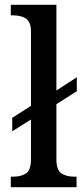

<svg xmlns="http://www.w3.org/2000/svg" viewBox="-20 -780 349 800"><path d="M25 0V-44H37Q68 -44 88.5 -57.5Q109 -71 109 -117V-282L31 -233V-289L109 -339V-649Q109 -678 98.5 -692Q88 -706 71 -711Q54 -716 37 -716H25V-760H215V-403L300 -458V-400L215 -346V-117Q215 -71 236 -57.5Q257 -44 287 -44H299V0Z"/></svg>

Font: Noto Serif Sinhala SemiCondensed Medium
Style: Regular
Weight: 500
Width: 4
Designer: Jelle Bosma - Monotype Design Team
Foundry: Monotype Imaging Inc.
Version: Version 2.007; ttfautohint (v1.8.4.7-5d5b)